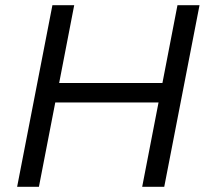

<svg xmlns="http://www.w3.org/2000/svg" viewBox="-20 -720 796 740"><path d="M46 0 182 -700H266L208 -400H606L664 -700H749L613 0H528L591 -325H193L130 0Z"/></svg>

Font: REM Light
Style: Italic
Weight: 300
Italic angle: -11°
Designer: Octavio Pardo
Foundry: Ashler Design
Version: Version 1.005;gftools[0.9.28]